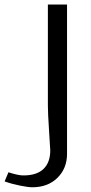

<svg xmlns="http://www.w3.org/2000/svg" viewBox="-124 -603 394 832"><path d="M-104 183.1 -87.4 143.6Q-44.9 157.2 -22.9 157.2Q35.6 157.2 64.7 128.9Q93.8 100.6 93.8 48.8Q93.8 42.5 88.6 -35.6Q83.5 -113.8 83.5 -145V-583.5H166.5V63.5Q166.5 126.5 125 167.5Q83.5 208.5 15.6 208.5Q-1 208.5 -36.9 201.4Q-72.8 194.3 -104 183.1Z"/></svg>

Font: Resagnicto
Style: Regular
Weight: 500
Version: Version 0.9991